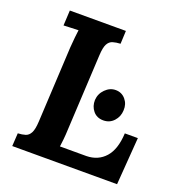

<svg xmlns="http://www.w3.org/2000/svg" viewBox="-127 -807 854 914"><g transform="rotate(20 300.0 -350.0)"><path d="M356 -700 353 -634Q331 -633 314.5 -628Q298 -623 288.5 -605.5Q279 -588 277 -547L257 -164Q256 -137 253.5 -113Q251 -89 249 -76H383Q442 -77 478 -117.5Q514 -158 518 -240H584L566 0H35L39 -66Q61 -67 77 -72Q93 -77 102.5 -95Q112 -113 114 -153L134 -536Q136 -563 138.5 -588Q141 -613 143 -626Q127 -625 103 -624.5Q79 -624 68 -623L72 -700ZM407 -419Q438 -419 457.5 -396Q477 -373 475 -341Q474 -309 453 -286Q432 -263 400 -263Q367 -263 348 -286Q329 -309 330 -341Q332 -373 355 -396Q378 -419 407 -419Z"/></g></svg>

Font: Lora Italic
Style: Italic
Weight: 400
Italic angle: -3°
Designer: Olga Karpushina, Alexei Vanyashin (Cyrillic)
Foundry: Cyreal
Version: Version 2.210; ttfautohint (v1.8.1.43-b0c9)